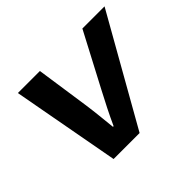

<svg xmlns="http://www.w3.org/2000/svg" viewBox="-115 -664 833 833"><g transform="rotate(-45 301.0 -248.0)"><path d="M161.6 0H321.2L602.2 -496.1H466.2L337.7 -251.9C311.3 -201.9 284.8 -150 262.5 -100.7H258.5C253.1 -151.7 248.4 -202.2 241.3 -251.6L205.6 -496.1H70.4L161.6 0Z"/></g></svg>

Font: Source Code Variable
Style: Italic
Weight: 400
Italic angle: -11°
Monospace: yes
Designer: Paul D. Hunt, Teo Tuominen
Foundry: Adobe Systems Incorporated
Version: Version 1.005;PS 1.0;hotconv 16.6.54;makeotf.lib2.5.65590